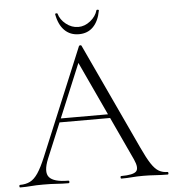

<svg xmlns="http://www.w3.org/2000/svg" viewBox="-57 -848 810 898"><g transform="rotate(-5 348.0 -398.5)"><path d="M200 -287 209 -305H468L475 -287ZM694 -12Q698 -12 698 -6Q698 0 694 0Q666 0 636.5 -2Q607 -4 580 -4Q549 -4 526.5 -2Q504 0 477 0Q473 0 473 -6Q473 -12 477 -12Q533 -12 547.5 -27Q562 -42 543 -84L317 -570L336 -587L143 -123Q118 -62 139 -37Q160 -12 228 -12Q233 -12 233 -6Q233 0 228 0Q198 0 173 -2Q148 -4 110 -4Q75 -4 53.5 -2Q32 0 2 0Q-2 0 -2 -6Q-2 -12 2 -12Q29 -12 49 -22Q69 -32 86.5 -58Q104 -84 124 -132L333 -635Q335 -638 339.5 -638Q344 -638 345 -635L577 -137Q600 -87 618 -59.5Q636 -32 654 -22Q672 -12 694 -12ZM338 -690Q297 -690 270.5 -716.5Q244 -743 235 -792Q234 -796 239.5 -796.5Q245 -797 246 -795Q254 -766 280.5 -745Q307 -724 338 -724Q368 -724 394.5 -745Q421 -766 429 -795Q430 -797 435.5 -796.5Q441 -796 440 -792Q431 -743 405 -716.5Q379 -690 338 -690Z"/></g></svg>

Font: Cormorant Infant Light
Style: Regular
Weight: 300
Designer: Christian Thalmann (Catharsis Fonts)
Foundry: Catharsis Fonts
Version: Version 4.001